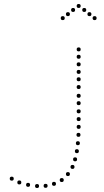

<svg xmlns="http://www.w3.org/2000/svg" viewBox="-20 -938 522 964"><path d="M375 -898Q365 -898 365 -908Q365 -918 375 -918Q385 -918 385 -908Q385 -898 375 -898ZM403 -878Q393 -878 393 -888Q393 -898 403 -898Q413 -898 413 -888Q413 -878 403 -878ZM429 -857Q419 -857 419 -867Q419 -877 429 -877Q439 -877 439 -867Q439 -857 429 -857ZM455 -837Q445 -837 445 -847Q445 -857 455 -857Q465 -857 465 -847Q465 -837 455 -837ZM347 -878Q337 -878 337 -888Q337 -898 347 -898Q357 -898 357 -888Q357 -878 347 -878ZM321 -857Q311 -857 311 -867Q311 -877 321 -877Q331 -877 331 -867Q331 -857 321 -857ZM295 -837Q285 -837 285 -847Q285 -857 295 -857Q305 -857 305 -847Q305 -837 295 -837ZM375 -680Q365 -680 365 -690Q365 -700 375 -700Q385 -700 385 -690Q385 -680 375 -680ZM375 -643Q365 -643 365 -653Q365 -663 375 -663Q385 -663 385 -653Q385 -643 375 -643ZM375 -605Q365 -605 365 -615Q365 -625 375 -625Q385 -625 385 -615Q385 -605 375 -605ZM375 -567Q365 -567 365 -577Q365 -587 375 -587Q385 -587 385 -577Q385 -567 375 -567ZM375 -530Q365 -530 365 -540Q365 -550 375 -550Q385 -550 385 -540Q385 -530 375 -530ZM375 -491Q365 -491 365 -501Q365 -511 375 -511Q385 -511 385 -501Q385 -491 375 -491ZM375 -447Q365 -447 365 -457Q365 -467 375 -467Q385 -467 385 -457Q385 -447 375 -447ZM375 -410Q365 -410 365 -420Q365 -430 375 -430Q385 -430 385 -420Q385 -410 375 -410ZM375 -369Q365 -369 365 -379Q365 -389 375 -389Q385 -389 385 -379Q385 -369 375 -369ZM375 -330Q365 -330 365 -340Q365 -350 375 -350Q385 -350 385 -340Q385 -330 375 -330ZM375 -291Q365 -291 365 -301Q365 -311 375 -311Q385 -311 385 -301Q385 -291 375 -291ZM374 -251Q364 -251 364 -261Q364 -271 374 -271Q384 -271 384 -261Q384 -251 374 -251ZM371 -209Q361 -209 361 -219Q361 -229 371 -229Q381 -229 381 -219Q381 -209 371 -209ZM366 -169Q356 -169 356 -179Q356 -189 366 -189Q376 -189 376 -179Q376 -169 366 -169ZM357 -128Q347 -128 347 -138Q347 -148 357 -148Q367 -148 367 -138Q367 -128 357 -128ZM344 -90Q334 -90 334 -100Q334 -110 344 -110Q354 -110 354 -100Q354 -90 344 -90ZM321 -54Q311 -54 311 -64Q311 -74 321 -74Q331 -74 331 -64Q331 -54 321 -54ZM290 -24Q280 -24 280 -34Q280 -44 290 -44Q300 -44 300 -34Q300 -24 290 -24ZM251 -5Q241 -5 241 -15Q241 -25 251 -25Q261 -25 261 -15Q261 -5 251 -5ZM209 5Q199 5 199 -5Q199 -15 209 -15Q219 -15 219 -5Q219 5 209 5ZM166 6Q156 6 156 -4Q156 -14 166 -14Q176 -14 176 -4Q176 6 166 6ZM121 0Q111 0 111 -10Q111 -20 121 -20Q131 -20 131 -10Q131 0 121 0ZM77 -12Q67 -12 67 -22Q67 -32 77 -32Q87 -32 87 -22Q87 -12 77 -12ZM39 -31Q29 -31 29 -41Q29 -51 39 -51Q49 -51 49 -41Q49 -31 39 -31Z"/></svg>

Font: Raleway Dots 
Style: Regular
Weight: 400
Version: Version 1.000